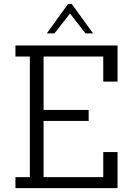

<svg xmlns="http://www.w3.org/2000/svg" viewBox="-20 -976 658 996"><path d="M60.1 0V-57.1H134.8V-682.6H60.1V-740.2H589.8V-552.7H515.6V-682.6H206.1V-405.8H439.9V-348.6H206.1V-57.1H515.6V-187H589.8V0ZM423.3 -802.7 343.3 -905.8 262.2 -802.7H222.7L333 -955.6H352.1L462.9 -802.7Z"/></svg>

Font: Twentytwelve Slab Light
Style: TwentytwelveSlab
Weight: 300
Designer: Domenico Catapano
Version: Version 1.00 2012